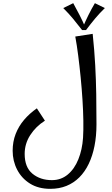

<svg xmlns="http://www.w3.org/2000/svg" viewBox="-20 -947 710 1214"><path d="M298 247Q223 247 170 214Q117 181 88.5 126Q60 71 60 6Q60 -51 79 -100Q98 -149 132.5 -189.5Q167 -230 213 -262L264 -184Q206 -147 171 -92.5Q136 -38 136 26Q136 111 185.5 151.5Q235 192 308 192Q366 192 408.5 156.5Q451 121 475.5 60Q500 -1 505 -75Q508 -122 507 -184Q506 -246 501.5 -316.5Q497 -387 490 -458Q483 -529 474.5 -595.5Q466 -662 456 -716L566 -733Q577 -628 582 -535Q587 -442 588.5 -351.5Q590 -261 590 -161Q590 -87 577.5 -24Q565 39 541 89Q517 139 481.5 174.5Q446 210 400 228.5Q354 247 298 247ZM443 -927Q465 -887 484 -850Q503 -813 519 -775L499 -757Q467 -798 441.5 -829Q416 -860 380 -896ZM580 -927 643 -896Q609 -863 581.5 -830Q554 -797 524 -757H499L504 -775Q520 -813 539 -851.5Q558 -890 580 -927Z"/></svg>

Font: Marhey Light
Style: Regular
Weight: 300
Designer: Nur Syamsi & Bustanul Arifin
Foundry: Namelatype
Version: Version 1.000